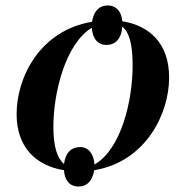

<svg xmlns="http://www.w3.org/2000/svg" viewBox="-20 -620 683 705"><path d="M268 65C300 65 319 44 326 5C515 -26 601 -202 601 -335C601 -462 528 -526 429 -542C426 -580 405 -600 376 -600C344 -600 324 -579 318 -540C129 -509 41 -339 41 -201C41 -81 110 -12 215 5C217 44 238 65 268 65ZM327 -16C324 -57 304 -80 274 -80C244 -80 221 -62 215 -18C189 -40 176 -84 176 -155C176 -279 220 -459 317 -518C320 -478 339 -455 371 -455C403 -455 426 -477 429 -522C455 -501 467 -457 467 -380C467 -250 425 -72 327 -16Z"/></svg>

Font: Noto Serif Display SemiBold
Style: Italic
Weight: 600
Italic angle: -12°
Designer: Monotype Design Team
Foundry: Monotype Imaging Inc.
Version: Version 2.009